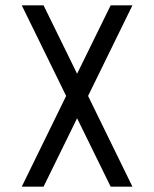

<svg xmlns="http://www.w3.org/2000/svg" viewBox="-20 -678 570 710"><path d="M305.7 -323.2 469.7 12.2H389.2L265.1 -240.7L141.1 12.2H60.5L224.6 -323.2L60.5 -658.2H141.1L265.1 -405.3L389.2 -658.2H469.7Z"/></svg>

Font: AzarMehrMonospaced
Style: SansBold
Weight: 1
Designer: Amin Abedi
Version: Version 1.00